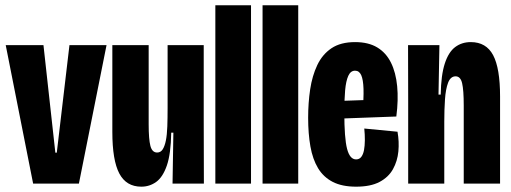

<svg xmlns="http://www.w3.org/2000/svg" viewBox="-20 -700 1947 732"><path d="M106.3 0 1.8 -528H145.7L191 -118H196.5L244.8 -528H386.2L280.8 0Z M518.8 11.7Q461.3 11.7 434.8 -38.7Q408.3 -89 408.3 -197V-528H546.8V-226Q546.8 -169.2 553.4 -143.8Q560 -118.5 579 -118.5Q592.5 -118.5 600.2 -130.5Q608 -142.5 612.4 -164.4Q616.8 -186.3 617.9 -218.1Q619 -249.8 619 -289.5V-528H756.7V-252.5L757.3 0H637.8L641 -194.3H632.8Q631.5 -113.8 616.2 -69.2Q600.8 -24.7 575.6 -6.5Q550.3 11.7 518.8 11.7Z M801 0V-680H937V0Z M981 0V-680H1117V0Z M1337.7 11.7Q1284 11.7 1248.6 -6.5Q1213.2 -24.7 1192.6 -58.8Q1172 -93 1163.4 -141.8Q1154.8 -190.5 1154.8 -250.8Q1154.8 -307.8 1162.5 -359.3Q1170.2 -410.8 1189.6 -451.8Q1209 -492.7 1243.8 -516.1Q1278.7 -539.5 1333.7 -539.5Q1384.5 -539.5 1418.2 -519.2Q1451.8 -499 1470.5 -461.3Q1489.2 -423.7 1494.2 -371.4Q1499.2 -319.2 1491 -255.8L1246.3 -246.8V-314.2L1377.3 -318.8L1361.8 -270Q1367 -325.3 1365.9 -360.8Q1364.8 -396.3 1357.2 -413.4Q1349.5 -430.5 1333.7 -430.5Q1316.7 -430.5 1307.8 -410.8Q1299 -391.2 1295.8 -355.6Q1292.7 -320 1292.7 -271.3Q1292.7 -173 1303.2 -132.7Q1313.7 -92.3 1337.5 -92.3Q1350.2 -92.3 1357.4 -101.9Q1364.7 -111.5 1367.8 -127.8Q1370.8 -144 1371 -165.3Q1371.2 -186.7 1368.8 -210L1495.5 -197.8Q1502.3 -160.2 1498.8 -122.8Q1495.2 -85.5 1478.1 -54.9Q1461 -24.3 1426.9 -6.3Q1392.8 11.7 1337.7 11.7Z M1536.2 0V-312.5L1535.7 -528H1655.3L1651.8 -339.3H1660.2Q1661.5 -414.2 1675.8 -457.8Q1690 -501.5 1715.3 -520.5Q1740.7 -539.5 1774.8 -539.5Q1833.5 -539.5 1860 -489.8Q1886.5 -440 1886.5 -332.3V0H1748V-297.5Q1748 -356.5 1741.8 -382.8Q1735.7 -409 1717 -409Q1697.7 -409 1688.4 -384.8Q1679.2 -360.5 1676.5 -321.3Q1673.8 -282.2 1673.8 -236.3V0Z"/></svg>

Font: Bricolage Grotesque 96pt ExtraBold Condensed
Style: Regular
Weight: 800
Width: 3
Version: Version 1.001;gftools[0.9.33.dev8+g029e19f]